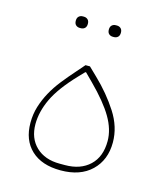

<svg xmlns="http://www.w3.org/2000/svg" viewBox="-91 -626 600 707"><g transform="rotate(15 209.0 -272.5)"><path d="M205 12Q133 12 93 -25.5Q53 -63 53 -129Q53 -162 62 -191Q71 -220 86 -247.5Q101 -275 122 -301.5Q143 -328 167 -355L194 -386H211L243 -355Q294 -306 329.5 -251Q365 -196 365 -137Q365 -70 322.5 -29Q280 12 205 12ZM216 -11Q275 -11 310 -44Q345 -77 345 -137Q345 -181 318 -227Q291 -273 233 -331L203 -361H200L178 -338Q119 -276 95.5 -226Q72 -176 72 -129Q72 -75 105.5 -43Q139 -11 196 -11ZM264 -513Q255 -513 249 -518.5Q243 -524 243 -535Q243 -546 249 -551.5Q255 -557 264 -557H268Q277 -557 283 -551.5Q289 -546 289 -535Q289 -524 283 -518.5Q277 -513 268 -513ZM138 -513Q129 -513 123 -518.5Q117 -524 117 -535Q117 -546 123 -551.5Q129 -557 138 -557H142Q151 -557 157 -551.5Q163 -546 163 -535Q163 -524 157 -518.5Q151 -513 142 -513Z"/></g></svg>

Font: IBM Plex Sans Arabic Thin
Style: Regular
Weight: 100
Designer: Mike Abbink, Paul van der Laan, Pieter van Rosmalen, Wael Morcos, Khajak Apelian
Foundry: Bold Monday
Version: Version 1.101